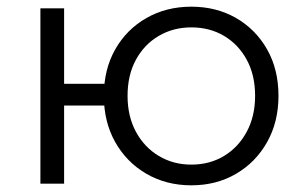

<svg xmlns="http://www.w3.org/2000/svg" viewBox="-20 -550 905 575"><path d="M101 0V-525H172V-299H332V-234H172V0ZM553 5Q478 5 418.5 -29.5Q359 -64 325 -124.5Q291 -185 291 -263Q291 -342 325 -402Q359 -462 418.5 -496Q478 -530 553 -530Q628 -530 687 -496Q746 -462 780 -402Q814 -342 814 -263Q814 -185 780 -124.5Q746 -64 687 -29.5Q628 5 553 5ZM553 -57Q608 -57 651 -83Q694 -109 719 -155.5Q744 -202 744 -263Q744 -325 719 -371Q694 -417 651 -442.5Q608 -468 553 -468Q499 -468 455.5 -442.5Q412 -417 387 -371Q362 -325 362 -263Q362 -202 387 -155.5Q412 -109 455.5 -83Q499 -57 553 -57Z"/></svg>

Font: MOST Montserrat
Style: Regular
Weight: 400
Designer: Julieta Ulanovsky
Foundry: Julieta Ulanovsky
Version: Version 8.000;March 11, 2024;FontCreator 15.0.0.2926 64-bit